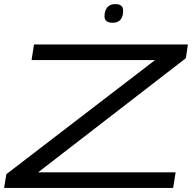

<svg xmlns="http://www.w3.org/2000/svg" viewBox="-25 -917 938 937"><path d="M-5 0 6 -67 732 -624H129L141 -700H892L882 -633L161 -76H832L820 0ZM525 -806Q485 -806 485 -837Q485 -864 498 -880.5Q511 -897 538 -897Q576 -897 576 -865Q576 -837 563.5 -821.5Q551 -806 525 -806Z"/></svg>

Font: Georama ExtraExtended
Style: Italic
Weight: 400
Width: 8
Italic angle: -9°
Designer: Jean-Baptiste Levee
Foundry: Production Type
Version: Version 1.000